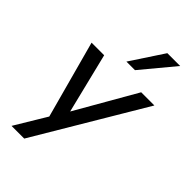

<svg xmlns="http://www.w3.org/2000/svg" viewBox="-277 -843 1111 1111"><g transform="rotate(45 278.0 -287.5)"><path d="M55 180 184 -34 177 9 42 -488H145L245 -82H215L448 -488H556L159 180ZM262 -553 395 -755H500L332 -553Z"/></g></svg>

Font: Nunito Sans 12pt ExtraLight 12pt SemiBold
Style: Italic
Weight: 600
Italic angle: -9°
Version: Version 3.101;gftools[0.9.27]